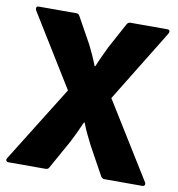

<svg xmlns="http://www.w3.org/2000/svg" viewBox="-76 -724 736 793"><g transform="rotate(10 292.5 -327.5)"><path d="M13 0Q5 0 2 -4.5Q-1 -9 4 -17L202 -335L15 -638Q12 -645 14 -650Q16 -655 23 -655H180Q191 -655 195 -646L256 -536Q266 -516 275.5 -495Q285 -474 293 -453H296Q304 -473 315.5 -497.5Q327 -522 335 -539L393 -646Q398 -655 408 -655H563Q570 -655 572 -650Q574 -645 570 -638L384 -335L581 -17Q585 -10 582.5 -5Q580 0 572 0H415Q404 0 399 -9L334 -127Q325 -145 313.5 -168.5Q302 -192 293 -216H290Q280 -193 269 -169.5Q258 -146 249 -129L182 -9Q178 0 167 0Z"/></g></svg>

Font: Sofia Sans Semi Condensed Black
Style: Regular
Weight: 900
Designer: Botio Nikoltchev, Ani Petrova
Foundry: lettersoup
Version: Version 4.100; ttfautohint (v1.8.4.7-5d5b)